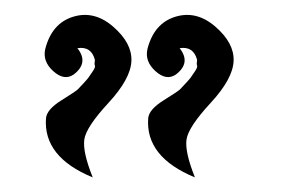

<svg xmlns="http://www.w3.org/2000/svg" viewBox="-20 -526 400 263"><path d="M247 -283Q179 -311 183 -364Q184 -376 204 -388.5Q224 -401 226.5 -403.5Q229 -406 234.5 -412Q240 -418 241 -419.5Q242 -421 246.5 -427.5Q251 -434 250 -436Q249 -438 250 -444Q245 -463 226 -460Q242 -440 221 -424Q208 -415 193 -428.5Q178 -442 182 -459Q191 -494 220 -503Q249 -512 275 -489.5Q301 -467 300 -442.5Q299 -418 268.5 -385Q238 -352 235.5 -335Q233 -318 247 -283ZM107 -283Q39 -311 43 -364Q44 -376 64 -388.5Q84 -401 86.5 -403.5Q89 -406 94.5 -412Q100 -418 101 -419.5Q102 -421 106.5 -427.5Q111 -434 110 -436Q109 -438 110 -444Q105 -463 86 -460Q102 -440 81 -424Q68 -415 53 -428.5Q38 -442 42 -459Q51 -494 80 -503Q109 -512 135 -489.5Q161 -467 160 -442.5Q159 -418 128.5 -385Q98 -352 95.5 -335Q93 -318 107 -283Z"/></svg>

Font: SOV_mook
Style: Book
Weight: 400
Version: Version 1.00